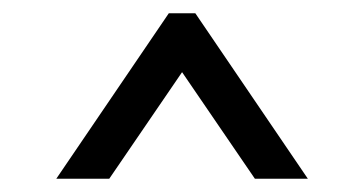

<svg xmlns="http://www.w3.org/2000/svg" viewBox="-20 -730 550 290"><path d="M145 -460H65L235 -710H275L445 -460H365L255 -621Z"/></svg>

Font: Venryn Sans
Style: Regular
Weight: 400
Designer: Owen Earl, indestructible type* (font) & Cristiano Sobral (main changes)
Version: Version 3.600; ttfautohint (v1.8.3)